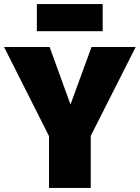

<svg xmlns="http://www.w3.org/2000/svg" viewBox="-35 -928 690 948"><path d="M472 -774V-908H147V-774ZM635 -696H417L313 -412L210 -696H-15L207 -256V0H413V-257Z"/></svg>

Font: Fira Sans Heavy
Style: Regular
Weight: 900
Designer: bBox Type GmbH & Carrois Corporate GbR & Edenspiekermann AG
Foundry: bBox Type GmbH & Carrois Corporate GbR & Edenspiekermann AG
Version: Version 4.300;PS 004.300;hotconv 1.0.88;makeotf.lib2.5.64775